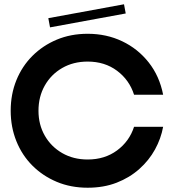

<svg xmlns="http://www.w3.org/2000/svg" viewBox="-20 -868 813 898"><path d="M607 -275H743Q733 -220 705 -169Q677 -118 631.5 -77.5Q586 -37 525.5 -13.5Q465 10 390 10Q311 10 245.5 -17.5Q180 -45 131.5 -93.5Q83 -142 56.5 -208Q30 -274 30 -350Q30 -427 56.5 -492.5Q83 -558 131.5 -606.5Q180 -655 245.5 -682.5Q311 -710 390 -710Q478 -710 551.5 -675Q625 -640 675.5 -576Q726 -512 743 -425H607Q585 -494 527.5 -537Q470 -580 390 -580Q323 -580 271 -550Q219 -520 189.5 -468Q160 -416 160 -350Q160 -285 189.5 -233.5Q219 -182 271 -152Q323 -122 390 -122Q470 -122 527.5 -164.5Q585 -207 607 -275ZM206 -783 560 -848 568 -805 214 -740Z"/></svg>

Font: Vina Sans
Style: Regular
Weight: 400
Designer: Andree Nguyen
Foundry: Nguyen Type Foundry
Version: Version 1.002; ttfautohint (v1.8.4.7-5d5b);gftools[0.9.28]